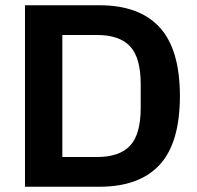

<svg xmlns="http://www.w3.org/2000/svg" viewBox="-20 -710 748 730"><path d="M75 0V-690H358Q510 -690 587 -606Q664 -522 664 -345Q664 -167 587 -83.5Q510 0 358 0ZM217 -113H348Q434 -113 474.5 -156Q515 -199 515 -301V-389Q515 -491 474.5 -534Q434 -577 348 -577H217Z"/></svg>

Font: Mozilla Text ExtraLight
Style: Regular
Weight: 200
Designer: Studio DRAMA
Foundry: Studio DRAMA
Version: Version 1.000